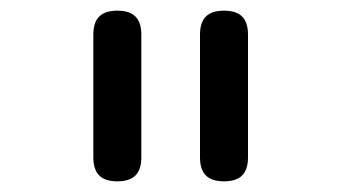

<svg xmlns="http://www.w3.org/2000/svg" viewBox="-20 -780 640 360"><path d="M355 -715Q355 -738 366 -749Q377 -760 400 -760Q423 -760 434 -749Q445 -738 445 -715V-485Q445 -462 434 -451Q423 -440 400 -440Q377 -440 366 -451Q355 -462 355 -485ZM155 -715Q155 -738 166 -749Q177 -760 200 -760Q223 -760 234 -749Q245 -738 245 -715V-485Q245 -462 234 -451Q223 -440 200 -440Q177 -440 166 -451Q155 -462 155 -485Z"/></svg>

Font: Maple Mono
Style: Regular
Weight: 400
Monospace: yes
Designer: subframe7536
Version: Version 7.300